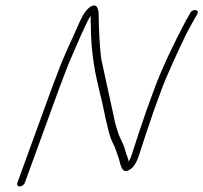

<svg xmlns="http://www.w3.org/2000/svg" viewBox="-20 -642 736 695"><path d="M70.1 19 195.3 -325C202.3 -344.3 209.6 -363.3 217 -382C223.6 -400 230.3 -416.7 237.2 -432C253.8 -469.1 268.6 -505.8 285.6 -541.5L296.3 -564C299.1 -570 303 -577 307.9 -585C308.7 -564.5 308.3 -552.2 309.6 -515.5C312.4 -437.2 325.6 -369.7 342.6 -301C351.2 -270.5 361 -213.7 369.6 -181.5C374.6 -162.5 378.5 -144.8 386.6 -128C397.6 -107.9 402.8 -88.7 410.4 -67C414.5 -55.4 418.6 -17.1 440.1 -23.5C462.6 -30.2 475.4 -55.4 483.8 -82C492.5 -109.7 525.5 -210.2 536.7 -241L564.4 -317C580.9 -362.4 621.8 -451 640 -489C656.6 -526.4 669 -545.3 686.4 -578L693.7 -590C703.8 -607.8 677.5 -611.9 668.6 -595L662.6 -584C657.6 -576 652.8 -567.3 648.1 -558C614.6 -494.8 566.4 -396.9 537.4 -317L509.7 -241C498.3 -209.6 465.4 -109.5 456.5 -81C454 -72.3 450.4 -64.3 445.7 -57C443.7 -72 437 -82.2 434.2 -94C428.4 -121.8 411.8 -142.6 404.9 -170C396.3 -196.1 394.9 -204.8 387.7 -239.5C375.1 -299.5 360 -363.5 347.1 -426C341.1 -463.1 337.7 -538.8 337.2 -583C337.4 -599 335.7 -638.4 303.8 -615C284.3 -600.7 271.6 -570.7 260 -544C236.8 -490.6 211.1 -439.9 190 -382C182.8 -364 175.6 -345 168.3 -325L43.1 19C40.3 26.7 44 33 51.5 33C59 33 67.3 26.7 70.1 19Z"/></svg>

Font: Take Off
Style: Drunk
Weight: 400
Foundry: Cannot Into Space Fonts
Version: Version 0.89